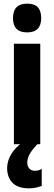

<svg xmlns="http://www.w3.org/2000/svg" viewBox="-20 -788 297 1049"><path d="M128 -768Q169 -768 187 -748Q205 -728 205 -689Q205 -611 128 -611Q51 -611 51 -689Q51 -768 128 -768ZM200 -549V0H56V-549ZM129 102Q129 120 140 132.5Q151 145 170 145Q184 145 192.5 142Q201 139 208 135V228Q197 232 179.5 236.5Q162 241 139 241Q78 241 48.5 211Q19 181 19 130Q19 92 41.5 54Q64 16 109 -14L184 0Q153 33 141 56Q129 79 129 102Z"/></svg>

Font: Noto Sans Telugu ExtraCondensed ExtraBold
Style: Regular
Weight: 800
Width: 2
Designer: Jelle Bosma - Monotype Design Team
Foundry: Monotype Imaging Inc.
Version: Version 2.005; ttfautohint (v1.8.4.7-5d5b)